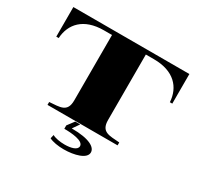

<svg xmlns="http://www.w3.org/2000/svg" viewBox="-186 -929 1425 1376"><g transform="rotate(30 526.0 -241.0)"><path d="M1006 -700H46V-455H66C73 -574 152 -665 319 -665H386V-124C386 -24 322 -31 236 -24V0H816V-24C730 -31 666 -24 666 -124V-665H733C900 -665 979 -574 986 -455H1006ZM382 165 375 196C402 210 448 218 495 218C582 218 676 193 676 140C676 99 621 59 471 59L509 4H468L426 60V88C485 88 586 95 586 140C586 172 536 185 484 185C445 185 405 178 382 165Z"/></g></svg>

Font: Sprat Extended Black
Style: Regular
Weight: 900
Width: 9
Designer: Ethan Nakache
Foundry: Collletttivo
Version: Version 2.000;Glyphs 3.2 (3217)